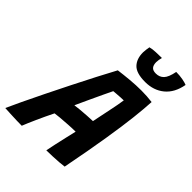

<svg xmlns="http://www.w3.org/2000/svg" viewBox="-296 -1037 1183 1183"><g transform="rotate(45 295.5 -446.0)"><path d="M102 7.5Q86.5 7.5 58 6.8Q29.5 6 0.2 4.5Q-29 3 -47 2Q-31.5 -33.5 -2.5 -94.2Q26.5 -155 63 -229.5Q99.5 -304 138.8 -382Q178 -460 214.5 -530.5Q251 -601 279 -652.5Q324.5 -658.5 374 -663Q423.5 -667.5 469.5 -667.5Q519 -667.5 564.5 -661.5Q561.5 -603 552 -517.8Q542.5 -432.5 522.2 -306.8Q502 -181 467 -1.5Q451.5 1 424.5 3Q397.5 5 368 6.2Q338.5 7.5 316 7.5Q320.5 -16.5 329 -55.2Q337.5 -94 346.8 -134.2Q356 -174.5 362.5 -201.5Q336 -201.5 299.5 -199.2Q263 -197 232 -194.2Q201 -191.5 191 -189.5Q163.5 -134 139 -79.2Q114.5 -24.5 102 7.5ZM242 -311Q256 -313.5 284 -316Q312 -318.5 341.8 -320.5Q371.5 -322.5 392 -323Q394.5 -335 400.8 -366Q407 -397 414.8 -433.8Q422.5 -470.5 428.5 -502Q434.5 -533.5 436 -547.5Q426.5 -547.5 408.5 -546.5Q390.5 -545.5 373.5 -544Q356.5 -542.5 350 -542Q340.5 -523 322.2 -484Q304 -445 282.2 -398.5Q260.5 -352 242 -311ZM638 -884Q623.5 -804 573 -762.2Q522.5 -720.5 448.5 -720.5Q372 -720.5 341.2 -752.5Q310.5 -784.5 310.5 -840.5Q310.5 -851 312.5 -864.8Q314.5 -878.5 316.5 -890.5Q335 -896 366 -897.2Q397 -898.5 417.5 -898.5Q414.5 -888 412.5 -876.5Q410.5 -865 410.5 -855.5Q410.5 -830.5 421.5 -817.2Q432.5 -804 458.5 -804Q490 -804 510 -824.8Q530 -845.5 540.5 -900Q572 -900 598.2 -895Q624.5 -890 638 -884Z"/></g></svg>

Font: Grandstander SemiBold
Style: Italic
Weight: 600
Italic angle: -15°
Designer: Tyler Finck
Foundry: Etcetera Type Co
Version: Version 1.200; ttfautohint (v1.8.3)